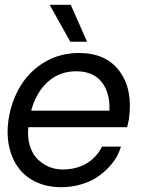

<svg xmlns="http://www.w3.org/2000/svg" viewBox="-20 -775 604 800"><path d="M272.9 -601.1 187 -754.9H274.9L342.8 -601.1ZM517.1 -277.8Q511.7 -251.5 509.8 -245.1H98.1Q93.8 -203.1 104 -168.9Q114.3 -134.8 135 -113.5Q155.8 -92.3 182.1 -80.8Q208.5 -69.3 237.8 -68.8Q297.9 -68.4 340.8 -94.2Q383.8 -120.1 404.8 -164.1H483.9Q477.5 -142.1 465.1 -120.1Q452.6 -98.1 430.7 -75.2Q408.7 -52.2 381.3 -34.7Q354 -17.1 314.9 -5.9Q275.9 5.4 231.9 4.9Q174.3 4.4 128.9 -17.3Q83.5 -39.1 56.2 -76.7Q28.8 -114.3 17.8 -165.3Q6.8 -216.3 15.1 -273.9Q26.9 -353.5 65.2 -416.5Q103.5 -479.5 167 -516.8Q230.5 -554.2 309.1 -554.2Q422.4 -554.2 478.5 -477.8Q534.7 -401.4 517.1 -277.8ZM297.9 -478Q227.1 -478 178.5 -433.3Q129.9 -388.7 109.9 -314H436Q439 -389.2 403.3 -433.6Q367.7 -478 297.9 -478Z"/></svg>

Font: Oakes Grotesk
Style: Italic
Weight: 400
Italic angle: -8°
Designer: Samuel Oakes
Foundry: Samuel Oakes
Version: Version 1.000;PS 001.000;hotconv 1.0.88;makeotf.lib2.5.64775